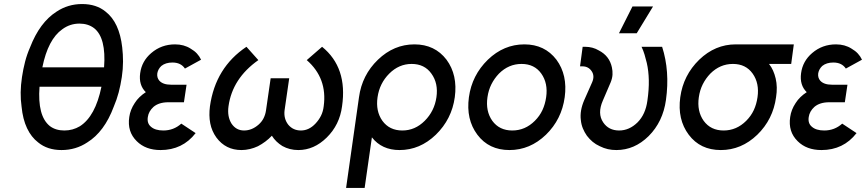

<svg xmlns="http://www.w3.org/2000/svg" viewBox="-20 -732 4294 952"><path d="M374 -615Q417 -615 447 -592Q507 -544 496 -398H190Q218 -537 289 -587Q327 -615 374 -615ZM387 -712Q317 -712 260 -674Q177 -621 129 -497Q114 -463 104.5 -426.5Q95 -390 89 -350Q83 -310 82.5 -274Q82 -238 87 -203Q93 -141 114 -96.5Q135 -52 169 -26Q215 12 285 12Q356 12 413 -26Q455 -52 488 -96.5Q521 -141 544 -203Q559 -238 568.5 -274Q578 -310 584 -350Q590 -390 590 -426.5Q590 -463 586 -497Q572 -621 504 -674Q458 -712 387 -712ZM483 -302Q453 -155 376 -106Q341 -85 299 -85Q256 -85 227 -107Q165 -157 176 -302Z M905 -312H828Q788 -312 770 -332Q757 -347 760 -369Q764 -390 780 -405Q801 -422 835 -422Q877 -422 897 -392L977 -436Q969 -453 956.5 -466.5Q944 -480 925 -491Q892 -512 848 -512Q780 -512 730 -469Q683 -429 675 -369Q667 -310 703 -275Q686 -264 672 -250.5Q658 -237 648 -221Q626 -188 621 -152Q610 -79 658 -32Q702 12 776 12Q885 12 950 -72L879 -119Q841 -85 790 -85Q749 -85 728 -104Q708 -121 713 -152Q717 -180 741 -202Q768 -225 815 -225H892Z M1202 -500Q1048 -397 1021 -205Q1015 -159 1022.5 -120.5Q1030 -82 1053 -50Q1099 12 1177 12Q1198 12 1219 7Q1240 2 1259 -7Q1278 -17 1295.5 -30Q1313 -43 1328 -59Q1338 -43 1351 -30.5Q1364 -18 1380 -8Q1416 12 1459 12Q1537 12 1600 -50Q1664 -113 1676 -205Q1704 -397 1577 -500L1501 -434Q1604 -344 1585 -205Q1582 -179 1571.5 -158Q1561 -137 1544 -119Q1512 -85 1472 -85Q1433 -85 1409 -114Q1386 -144 1391 -185L1414 -344H1322L1299 -185Q1296 -164 1287 -146Q1278 -128 1262 -114Q1229 -85 1190 -85Q1151 -85 1128 -119Q1106 -154 1113 -205Q1132 -343 1261 -434Z M2021 -415Q2085 -415 2119 -367Q2154 -319 2144 -250Q2134 -181 2086 -133Q2038 -85 1975 -85Q1911 -85 1876 -133Q1842 -181 1852 -250Q1862 -319 1910 -367Q1958 -415 2021 -415ZM2035 -512Q1933 -512 1854 -436Q1775 -360 1760 -250L1696 200H1788L1824 -51Q1873 12 1961 12Q2062 12 2141 -64Q2220 -141 2235 -250Q2250 -360 2194 -436Q2136 -512 2035 -512Z M2580 -512Q2478 -512 2399 -436Q2320 -359 2305 -250Q2290 -140 2347 -64Q2404 12 2506 12Q2608 12 2687 -64Q2765 -140 2780 -250Q2795 -360 2739 -436Q2681 -512 2580 -512ZM2566 -415Q2630 -415 2664 -367Q2698 -319 2688 -250Q2683 -215 2669.5 -186Q2656 -157 2632 -133Q2584 -85 2520 -85Q2456 -85 2421 -133Q2387 -181 2397 -250Q2402 -285 2416.5 -314Q2431 -343 2454 -367Q2502 -415 2566 -415Z M2869 -500 2856 -403H2868Q2897 -403 2913 -380Q2930 -356 2916 -324L2877 -236Q2854 -183 2860 -137Q2862 -115 2870 -95.5Q2878 -76 2890 -59Q2903 -42 2918.5 -29Q2934 -16 2954 -7Q2974 3 2994 7.5Q3014 12 3036 12Q3126 12 3196 -57Q3267 -128 3282 -236Q3302 -379 3263 -500H3161Q3170 -481 3176 -461Q3182 -441 3187 -420Q3196 -381 3197 -334.5Q3198 -288 3190 -233Q3181 -165 3141 -125Q3100 -85 3050 -85Q2998 -85 2971 -125Q2941 -169 2969 -233L3008 -324Q3016 -344 3017 -362Q3018 -380 3014 -398Q3008 -426 2992 -447Q2976 -468 2949 -482Q2934 -491 2917 -495.5Q2900 -500 2881 -500ZM3049 -567H3137L3218 -700H3116Z M3628 -512Q3526 -512 3447 -436Q3368 -359 3353 -250Q3338 -140 3395 -64Q3452 12 3554 12Q3656 12 3735 -64Q3813 -140 3828 -250Q3832 -275 3831.5 -298.5Q3831 -322 3826 -343Q3821 -364 3813 -382Q3805 -400 3793 -415H3903L3916 -512ZM3614 -415Q3678 -415 3712 -367Q3746 -319 3736 -250Q3731 -215 3717.5 -186Q3704 -157 3680 -133Q3632 -85 3568 -85Q3504 -85 3469 -133Q3435 -181 3445 -250Q3450 -285 3464.5 -314Q3479 -343 3502 -367Q3550 -415 3614 -415Z M4182 -312H4105Q4065 -312 4047 -332Q4034 -347 4037 -369Q4041 -390 4057 -405Q4078 -422 4112 -422Q4154 -422 4174 -392L4254 -436Q4246 -453 4233.5 -466.5Q4221 -480 4202 -491Q4169 -512 4125 -512Q4057 -512 4007 -469Q3960 -429 3952 -369Q3944 -310 3980 -275Q3963 -264 3949 -250.5Q3935 -237 3925 -221Q3903 -188 3898 -152Q3887 -79 3935 -32Q3979 12 4053 12Q4162 12 4227 -72L4156 -119Q4118 -85 4067 -85Q4026 -85 4005 -104Q3985 -121 3990 -152Q3994 -180 4018 -202Q4045 -225 4092 -225H4169Z"/></svg>

Font: Unageo
Style: Medium-Italic
Weight: 500
Designer: Richard Sepsi
Foundry: Richard Sepsi
Version: Version 2.000